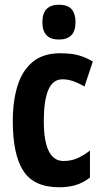

<svg xmlns="http://www.w3.org/2000/svg" viewBox="-20 -781 437 811"><path d="M230 10Q124 10 79 -58.5Q34 -127 34 -270Q34 -354 54 -418.5Q74 -483 118 -519.5Q162 -556 234 -556Q284 -556 315 -546.5Q346 -537 372 -521L337 -416Q310 -431 288 -438.5Q266 -446 244 -446Q203 -446 184 -401Q165 -356 165 -270Q165 -101 248 -101Q280 -101 305.5 -112Q331 -123 360 -145V-31Q330 -8 299 1Q268 10 230 10ZM229 -761Q266 -761 282.5 -742Q299 -723 299 -687Q299 -614 229 -614Q159 -614 159 -687Q159 -761 229 -761Z"/></svg>

Font: Noto Sans Gujarati ExtraCondensed
Style: Bold
Weight: 700
Width: 2
Designer: Jelle Bosma - Monotype Design Team, Universal Thirst
Foundry: Monotype Imaging Inc.
Version: Version 2.106; ttfautohint (v1.8.4.7-5d5b)